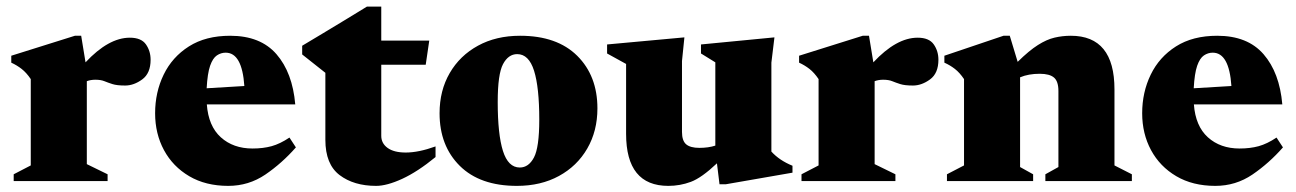

<svg xmlns="http://www.w3.org/2000/svg" viewBox="-20 -562 4024 596"><path d="M383 -445Q418.5 -445 433 -424.2Q447.5 -403.5 447.5 -376.5Q447.5 -334.5 421.5 -315.5Q395.5 -296.5 368.5 -296.5Q343 -296.5 329 -301Q315 -305.5 304 -310Q293 -314.5 276 -314.5Q261.5 -314.5 249.5 -310V-52.5L314 -21V0H22.5V-21L75.5 -48.5V-316.5Q62 -336.5 47.2 -348Q32.5 -359.5 15 -367.5V-389L212.5 -451H232L245.5 -368.5Q317 -445 383 -445Z M694.5 -451Q788.5 -451 838.2 -393.8Q888 -336.5 896.5 -238H622Q627 -170.5 665.5 -135.8Q704 -101 764 -101Q796.5 -101 823 -108.2Q849.5 -115.5 878.5 -135L898.5 -104.5Q855.5 -55.5 803.8 -20.2Q752 15 688.5 15Q618.5 15 567.5 -15Q516.5 -45 489 -96Q461.5 -147 461.5 -210.5Q461.5 -275.5 488 -330.2Q514.5 -385 566.5 -418Q618.5 -451 694.5 -451ZM680.5 -398.5Q666 -398.5 653.2 -390Q640.5 -381.5 632.2 -357.8Q624 -334 621.5 -288L738.5 -295Q731.5 -398.5 680.5 -398.5Z M1163.5 -140.5Q1163.5 -117 1183.2 -102.8Q1203 -88.5 1239.5 -88.5Q1279.5 -88.5 1332 -107.5V-74.5Q1276.5 -29 1228.8 -7Q1181 15 1147.5 15Q1078.5 15 1034.2 -18.5Q990 -52 990 -128V-336L918 -393V-420Q945.5 -436.5 982.8 -458.8Q1020 -481 1056.8 -503.5Q1093.5 -526 1119 -541.5H1163.5V-436H1312.5L1301.5 -361H1163.5Z M1584.5 15Q1470 15 1407.2 -47.2Q1344.5 -109.5 1344.5 -210.5Q1344.5 -281 1376 -335.2Q1407.5 -389.5 1463.8 -420.2Q1520 -451 1594.5 -451Q1709 -451 1771.8 -388.8Q1834.5 -326.5 1834.5 -225.5Q1834.5 -155.5 1803 -101Q1771.5 -46.5 1715.2 -15.8Q1659 15 1584.5 15ZM1593.5 -42Q1621 -42 1637.5 -73.2Q1654 -104.5 1654 -190.5Q1654 -291 1637.8 -342.5Q1621.5 -394 1585.5 -394Q1558 -394 1541.5 -363Q1525 -332 1525 -245.5Q1525 -145 1541.2 -93.5Q1557.5 -42 1593.5 -42Z M2097 -152.5Q2097 -125 2110 -114Q2123 -103 2151 -103Q2179 -103 2200.5 -110V-368.5L2156 -396V-424L2384 -446L2374.5 -367.5V-91.5Q2399.5 -64 2440 -47.5V-26L2233 10H2213.5L2205.5 -55Q2158 -10 2124.5 2.5Q2091 15 2054.5 15Q1923.5 15 1923.5 -146.5V-363.5L1864.5 -396V-424L2104.5 -446L2097 -372.5Z M2828.5 -445Q2864 -445 2878.5 -424.2Q2893 -403.5 2893 -376.5Q2893 -334.5 2867 -315.5Q2841 -296.5 2814 -296.5Q2788.5 -296.5 2774.5 -301Q2760.5 -305.5 2749.5 -310Q2738.5 -314.5 2721.5 -314.5Q2707 -314.5 2695 -310V-52.5L2759.5 -21V0H2468V-21L2521 -48.5V-316.5Q2507.5 -336.5 2492.8 -348Q2478 -359.5 2460.5 -367.5V-389L2658 -451H2677.5L2691 -368.5Q2762.5 -445 2828.5 -445Z M3225 -21 3265.5 -43.5V-279.5Q3265.5 -309.5 3251.8 -321.2Q3238 -333 3207.5 -333Q3172.5 -333 3146.5 -322V-43.5L3187 -21V0H2919.5V-21L2972.5 -48.5V-316.5Q2959 -336.5 2944.2 -348Q2929.5 -359.5 2911.5 -367.5V-389L3095 -451H3114.5L3139 -370Q3174.5 -405 3201.8 -422.2Q3229 -439.5 3253.5 -445.2Q3278 -451 3304 -451Q3439.5 -451 3439.5 -284.5V-48.5L3493.5 -21V0H3225Z M3758.5 -451Q3852.5 -451 3902.2 -393.8Q3952 -336.5 3960.5 -238H3686Q3691 -170.5 3729.5 -135.8Q3768 -101 3828 -101Q3860.5 -101 3887 -108.2Q3913.5 -115.5 3942.5 -135L3962.5 -104.5Q3919.5 -55.5 3867.8 -20.2Q3816 15 3752.5 15Q3682.5 15 3631.5 -15Q3580.5 -45 3553 -96Q3525.5 -147 3525.5 -210.5Q3525.5 -275.5 3552 -330.2Q3578.5 -385 3630.5 -418Q3682.5 -451 3758.5 -451ZM3744.5 -398.5Q3730 -398.5 3717.2 -390Q3704.5 -381.5 3696.2 -357.8Q3688 -334 3685.5 -288L3802.5 -295Q3795.5 -398.5 3744.5 -398.5Z"/></svg>

Font: Newsreader Text ExtraBold
Style: Regular
Weight: 800
Designer: Hugues Gentile
Foundry: Production Type
Version: Version 1.001